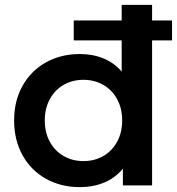

<svg xmlns="http://www.w3.org/2000/svg" viewBox="-20 -762 727 789"><path d="M605 -742V0H485V-69Q454 -31 408.5 -12Q363 7 308 7Q231 7 169.5 -27Q108 -61 73 -123.5Q38 -186 38 -267Q38 -348 73 -410Q108 -472 169.5 -506Q231 -540 308 -540Q361 -540 405 -522Q449 -504 480 -468V-742ZM482 -267Q482 -317 461 -355Q440 -393 404 -413.5Q368 -434 323 -434Q278 -434 242 -413.5Q206 -393 185 -355Q164 -317 164 -267Q164 -217 185 -179Q206 -141 242 -120.5Q278 -100 323 -100Q368 -100 404 -120.5Q440 -141 461 -179Q482 -217 482 -267ZM283 -678H687V-596H283Z"/></svg>

Font: Montserrat Alternates SemiBold
Style: Regular
Weight: 600
Designer: Julieta Ulanovsky
Foundry: Julieta Ulanovsky
Version: Version 7.200